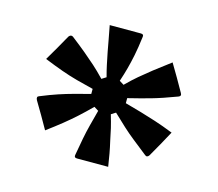

<svg xmlns="http://www.w3.org/2000/svg" viewBox="-75 -631 751 660"><g transform="rotate(15 300.0 -301.0)"><path d="M350 -537Q361 -537 359 -527Q354 -487 348.5 -460Q343 -433 337 -410.5Q331 -388 322 -361L338 -351Q360 -373 379.5 -389.5Q399 -406 422.5 -424.5Q446 -443 481 -469Q495 -446 508.5 -422.5Q522 -399 535 -376Q542 -365 531 -361Q478 -341 440.5 -330.5Q403 -320 362 -310V-292Q395 -283 420.5 -275.5Q446 -268 474 -259Q502 -250 540 -235Q527 -211 514 -187.5Q501 -164 487 -140Q480 -130 472 -137Q443 -160 421.5 -177Q400 -194 381 -211.5Q362 -229 338 -252L322 -242Q330 -215 334.5 -196Q339 -177 343 -156Q349 -130 352.5 -110.5Q356 -91 360 -65H249Q238 -65 240 -75Q246 -110 251 -136Q256 -162 262.5 -187Q269 -212 277 -242L261 -252Q237 -228 216 -209Q195 -190 172 -171.5Q149 -153 118 -130Q105 -153 91.5 -176.5Q78 -200 64 -223Q58 -235 68 -238Q102 -252 129 -261Q156 -270 182 -277Q208 -284 239 -292V-310Q206 -318 178.5 -325.5Q151 -333 123 -343Q95 -353 58 -368Q72 -392 85.5 -415Q99 -438 112 -462Q119 -471 127 -466Q158 -442 179 -424.5Q200 -407 218.5 -390.5Q237 -374 259 -351L275 -361Q269 -383 265 -402Q261 -421 256 -446Q252 -468 248 -489.5Q244 -511 239 -537Z"/></g></svg>

Font: Recursive Mn Lnr St SmB
Style: Regular
Weight: 600
Monospace: yes
Version: Version 1.079;hotconv 1.0.112;makeotfexe 2.5.65598; ttfautoh